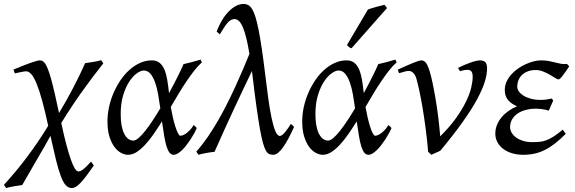

<svg xmlns="http://www.w3.org/2000/svg" viewBox="-58 -762 2905 970"><path d="M416 74.2Q394 106 377.7 127.4Q361.3 148.9 348.1 162.6Q335 176.3 324.7 182.1Q314.5 188 305.2 188Q287.1 188 273.9 173.3Q260.7 158.7 248.8 126.7Q236.8 94.7 224.6 44.7Q212.4 -5.4 196.8 -75.7Q183.6 -50.8 165.5 -19.5Q147.5 11.7 127.9 45.2Q108.4 78.6 89.4 111.8Q70.3 145 54.2 172.9Q35.6 175.3 13.4 179Q-8.8 182.6 -26.9 188L-38.1 171.9Q27.3 100.1 83.5 24.7Q139.6 -50.8 185.5 -126.5Q169.4 -201.2 155 -253.4Q140.6 -305.7 127.2 -338.6Q113.8 -371.6 100.6 -386.7Q87.4 -401.9 73.2 -401.9Q68.8 -401.9 59.6 -400.1Q50.3 -398.4 40.8 -396.5Q31.2 -394.5 24.2 -392.8Q17.1 -391.1 17.1 -391.1L9.8 -410.2Q30.3 -418.9 51.5 -427.5Q72.8 -436 91.1 -442.6Q109.4 -449.2 123 -453.1Q136.7 -457 142.1 -457Q150.4 -457 157.5 -453.4Q164.6 -449.7 171.1 -439.5Q177.7 -429.2 184.8 -410.9Q191.9 -392.6 200.2 -362.8Q208.5 -333 218.3 -290.8Q228 -248.5 240.2 -190.9Q278.8 -254.9 312.7 -320.1Q346.7 -385.3 372.1 -442.9Q390.1 -445.3 412.6 -449Q435.1 -452.6 453.1 -458L463.9 -441.9Q405.8 -368.7 353 -294.4Q300.3 -220.2 251.5 -140.6Q265.1 -77.1 277.3 -31Q289.6 15.1 300.3 45.2Q311 75.2 320.3 89.6Q329.6 104 337.9 104Q350.1 104 365.5 91.1Q380.9 78.1 401.9 54.2L416 74.2Z M616.2 -51.8Q627 -51.8 642.3 -64.9Q657.7 -78.1 675.5 -100.6Q693.4 -123 712.9 -152.6Q732.4 -182.1 752 -214.8Q747.1 -250.5 741 -284.9Q734.9 -319.3 725.3 -346.2Q715.8 -373 701.9 -389.4Q688 -405.8 668 -405.8Q653.8 -405.8 633.8 -391.8Q613.8 -377.9 595.5 -350.3Q577.1 -322.8 564.5 -281.5Q551.8 -240.2 551.8 -185.1Q551.8 -121.6 569.3 -86.7Q586.9 -51.8 616.2 -51.8ZM961.9 -446.8Q941.9 -429.2 922.4 -404.1Q902.8 -378.9 883.1 -349.6Q863.3 -320.3 843.8 -287.6Q824.2 -254.9 804.7 -221.7Q809.1 -196.8 814.9 -170.9Q820.8 -145 827.4 -124Q834 -103 840.8 -89.6Q847.7 -76.2 853 -76.2Q860.8 -76.2 870.4 -80.8Q879.9 -85.4 889.2 -93.3Q898.4 -101.1 906.5 -110.6Q914.6 -120.1 919.9 -129.9Q926.3 -126 929.2 -122.6Q932.1 -119.1 936 -115.2Q930.7 -102.5 922.6 -87.6Q914.6 -72.8 904.8 -57.9Q895 -43 884 -28.8Q873 -14.6 862.1 -3.9Q851.1 6.8 840.1 13.4Q829.1 20 819.8 20Q807.6 20 798.8 9.5Q790 -1 783.4 -22.2Q776.9 -43.5 771.5 -75.2Q766.1 -106.9 760.3 -148.9Q738.8 -114.3 717.3 -83.5Q695.8 -52.7 674.3 -29.8Q652.8 -6.8 631.6 6.6Q610.4 20 588.9 20Q572.8 20 554.4 10.7Q536.1 1.5 520.8 -18.8Q505.4 -39.1 495.1 -71Q484.9 -103 484.9 -148.9Q484.9 -184.1 492.7 -220.5Q500.5 -256.8 515.1 -291Q529.8 -325.2 550 -355.5Q570.3 -385.7 595.2 -408.2Q620.1 -430.7 648.9 -443.8Q677.7 -457 709 -457Q732.9 -457 748 -444.8Q763.2 -432.6 772.5 -410.9Q781.7 -389.2 786.9 -358.6Q792 -328.1 795.9 -291.5Q808.6 -314.5 819.8 -336.2Q831.1 -357.9 840.6 -377Q850.1 -396 857.4 -411.6Q864.7 -427.2 869.1 -438Q890.1 -442.4 911.1 -448.2Q932.1 -454.1 955.1 -460.9Q958 -455.6 959.2 -452.9Q960.4 -450.2 961.9 -446.8Z M1427.7 -121.1Q1413.6 -89.4 1399.7 -63.2Q1385.7 -37.1 1372.6 -18.6Q1359.4 0 1346.9 10Q1334.5 20 1322.8 20Q1311.5 20 1302.5 16.4Q1293.5 12.7 1285.6 -0.5Q1277.8 -13.7 1270.5 -39.8Q1263.2 -65.9 1255.1 -110.8Q1247.1 -155.8 1237.8 -222.2Q1228.5 -288.6 1217.3 -383.3Q1216.3 -388.7 1215.8 -393.6Q1215.3 -398.4 1214.8 -403.3Q1191.4 -354.5 1168.2 -305.7Q1145 -256.8 1121.6 -206.5Q1098.1 -156.2 1074.5 -103.8Q1050.8 -51.3 1025.9 4.9Q1017.1 5.9 1006.3 7.3Q995.6 8.8 984.9 10.7Q974.1 12.7 963.9 14.9Q953.6 17.1 944.8 20L933.6 3.9Q962.4 -27.8 989.5 -67.1Q1016.6 -106.4 1041.7 -149.7Q1066.9 -192.9 1089.6 -238.3Q1112.3 -283.7 1132.6 -327.9Q1152.8 -372.1 1170.4 -413.3Q1188 -454.6 1202.1 -489.7Q1187.5 -579.6 1169.7 -622.6Q1151.9 -665.5 1127.4 -665.5Q1117.2 -665.5 1108.6 -660.9Q1100.1 -656.2 1091.6 -646.7Q1083 -637.2 1073.7 -622.6Q1064.5 -607.9 1052.7 -588.4L1036.6 -602.5Q1049.3 -636.2 1065.4 -662.4Q1081.5 -688.5 1099.4 -706.1Q1117.2 -723.6 1136 -732.9Q1154.8 -742.2 1173.3 -742.2Q1185.5 -742.2 1196 -736.6Q1206.5 -731 1215.6 -716.3Q1224.6 -701.7 1232.7 -675.8Q1240.7 -649.9 1248.8 -609.6Q1256.8 -569.3 1265.1 -512.5Q1273.4 -455.6 1282.7 -378.9Q1290 -317.9 1297.6 -262.9Q1305.2 -208 1314 -166.3Q1322.8 -124.5 1333 -99.9Q1343.3 -75.2 1356 -75.2Q1361.3 -75.2 1368.2 -80.6Q1375 -85.9 1382.3 -94.5Q1389.6 -103 1397 -114Q1404.3 -125 1411.6 -136.2L1427.7 -121.1Z M1600.1 -51.8Q1610.8 -51.8 1626.2 -64.9Q1641.6 -78.1 1659.4 -100.6Q1677.2 -123 1696.8 -152.6Q1716.3 -182.1 1735.8 -214.8Q1731 -250.5 1724.9 -284.9Q1718.8 -319.3 1709.2 -346.2Q1699.7 -373 1685.8 -389.4Q1671.9 -405.8 1651.9 -405.8Q1637.7 -405.8 1617.7 -391.8Q1597.7 -377.9 1579.3 -350.3Q1561 -322.8 1548.3 -281.5Q1535.6 -240.2 1535.6 -185.1Q1535.6 -121.6 1553.2 -86.7Q1570.8 -51.8 1600.1 -51.8ZM1945.8 -446.8Q1925.8 -429.2 1906.2 -404.1Q1886.7 -378.9 1866.9 -349.6Q1847.2 -320.3 1827.6 -287.6Q1808.1 -254.9 1788.6 -221.7Q1793 -196.8 1798.8 -170.9Q1804.7 -145 1811.3 -124Q1817.9 -103 1824.7 -89.6Q1831.5 -76.2 1836.9 -76.2Q1844.7 -76.2 1854.2 -80.8Q1863.8 -85.4 1873 -93.3Q1882.3 -101.1 1890.4 -110.6Q1898.4 -120.1 1903.8 -129.9Q1910.2 -126 1913.1 -122.6Q1916 -119.1 1919.9 -115.2Q1914.6 -102.5 1906.5 -87.6Q1898.4 -72.8 1888.7 -57.9Q1878.9 -43 1867.9 -28.8Q1856.9 -14.6 1845.9 -3.9Q1835 6.8 1824 13.4Q1813 20 1803.7 20Q1791.5 20 1782.7 9.5Q1773.9 -1 1767.3 -22.2Q1760.7 -43.5 1755.4 -75.2Q1750 -106.9 1744.1 -148.9Q1722.7 -114.3 1701.2 -83.5Q1679.7 -52.7 1658.2 -29.8Q1636.7 -6.8 1615.5 6.6Q1594.2 20 1572.8 20Q1556.6 20 1538.3 10.7Q1520 1.5 1504.6 -18.8Q1489.3 -39.1 1479 -71Q1468.8 -103 1468.8 -148.9Q1468.8 -184.1 1476.6 -220.5Q1484.4 -256.8 1499 -291Q1513.7 -325.2 1533.9 -355.5Q1554.2 -385.7 1579.1 -408.2Q1604 -430.7 1632.8 -443.8Q1661.6 -457 1692.9 -457Q1716.8 -457 1731.9 -444.8Q1747.1 -432.6 1756.3 -410.9Q1765.6 -389.2 1770.8 -358.6Q1775.9 -328.1 1779.8 -291.5Q1792.5 -314.5 1803.7 -336.2Q1814.9 -357.9 1824.5 -377Q1834 -396 1841.3 -411.6Q1848.6 -427.2 1853 -438Q1874 -442.4 1895 -448.2Q1916 -454.1 1939 -460.9Q1941.9 -455.6 1943.1 -452.9Q1944.3 -450.2 1945.8 -446.8ZM1717.8 -518.1Q1710.4 -520.5 1706.3 -523.4Q1702.1 -526.4 1694.8 -534.2L1800.8 -713.9Q1808.6 -716.8 1819.3 -720.2Q1830.1 -723.6 1841.6 -726.8Q1853 -730 1864.5 -732.7Q1876 -735.4 1884.8 -737.8L1897 -721.2Z M2402.8 -416Q2402.8 -386.2 2390.9 -347.9Q2378.9 -309.6 2351.6 -259Q2324.2 -208.5 2278.8 -144.8Q2233.4 -81.1 2167 -1Q2162.6 1.5 2156.7 4.2Q2150.9 6.8 2144.5 9.5Q2138.2 12.2 2132.1 15.1Q2126 18.1 2121.1 20L2105 4.9Q2100.1 -55.2 2092.5 -111.8Q2085 -168.5 2076.9 -217Q2068.8 -265.6 2060.5 -303.5Q2052.2 -341.3 2045.9 -363.8Q2042 -377 2036.9 -384.8Q2031.7 -392.6 2026.1 -397Q2020.5 -401.4 2014.9 -402.6Q2009.3 -403.8 2004.9 -403.8Q2000.5 -403.8 1992.7 -401.9Q1984.9 -399.9 1977.3 -397.7Q1969.7 -395.5 1963.9 -393.8Q1958 -392.1 1958 -392.1L1951.7 -410.2Q1972.2 -419.4 1991.2 -428Q2010.3 -436.5 2025.9 -442.9Q2041.5 -449.2 2053.2 -453.1Q2064.9 -457 2070.8 -457Q2085 -457 2095 -443.1Q2105 -429.2 2114.7 -395Q2120.1 -376.5 2127.2 -343.5Q2134.3 -310.5 2141.6 -268.1Q2148.9 -225.6 2155.3 -175.8Q2161.6 -126 2166 -73.2Q2213.9 -120.6 2245.6 -165Q2277.3 -209.5 2296.1 -248.3Q2314.9 -287.1 2322.5 -319.1Q2330.1 -351.1 2330.1 -374Q2330.1 -391.1 2324.2 -400.1Q2318.4 -409.2 2304.7 -409.2Q2296.4 -409.2 2286.4 -407.5Q2276.4 -405.8 2266.1 -401.9L2255.9 -418.9Q2270 -426.3 2286.1 -433.1Q2302.2 -439.9 2317.4 -445.3Q2332.5 -450.7 2345.5 -453.9Q2358.4 -457 2366.7 -457Q2384.3 -457 2393.6 -448.2Q2402.8 -439.5 2402.8 -416Z M2817.4 -425.8Q2795.4 -393.6 2782.7 -377.2Q2770 -360.8 2763.2 -360.8Q2758.3 -360.8 2746.8 -368.2Q2735.4 -375.5 2719.7 -384.5Q2704.1 -393.6 2685.5 -400.9Q2667 -408.2 2648.4 -408.2Q2626 -408.2 2608.6 -401.6Q2591.3 -395 2579.3 -383.5Q2567.4 -372.1 2561.3 -356.7Q2555.2 -341.3 2555.2 -323.2Q2555.2 -312.5 2562.7 -301Q2570.3 -289.6 2585.2 -279.8Q2600.1 -270 2622.3 -263.7Q2644.5 -257.3 2673.3 -257.3Q2689 -257.3 2703.4 -259.3Q2717.8 -261.2 2730 -264.2L2736.8 -253.9L2714.4 -203.1Q2699.2 -208 2682.1 -210.4Q2665 -212.9 2649.4 -212.9Q2621.6 -212.9 2597.9 -206.5Q2574.2 -200.2 2556.6 -188.2Q2539.1 -176.3 2529.1 -158.7Q2519 -141.1 2519 -119.1Q2519 -105 2527.1 -91.3Q2535.2 -77.6 2549.8 -67.1Q2564.5 -56.6 2585 -50.3Q2605.5 -43.9 2630.4 -43.9Q2652.3 -43.9 2669.4 -45.7Q2686.5 -47.4 2703.6 -54Q2720.7 -60.5 2740 -73Q2759.3 -85.4 2785.2 -106.9L2800.3 -85.9Q2772.5 -58.1 2747.1 -38.1Q2721.7 -18.1 2696 -5.1Q2670.4 7.8 2643.6 13.9Q2616.7 20 2586.4 20Q2553.7 20 2527.3 11.7Q2501 3.4 2482.7 -11Q2464.4 -25.4 2454.3 -44.9Q2444.3 -64.5 2444.3 -86.9Q2444.3 -110.4 2453.1 -131.6Q2461.9 -152.8 2476.8 -170.4Q2491.7 -188 2511.7 -201.9Q2531.7 -215.8 2554.2 -225.1Q2524.9 -237.3 2508.5 -257.1Q2492.2 -276.9 2492.2 -307.1Q2492.2 -329.6 2501.2 -349.4Q2510.3 -369.1 2525.1 -385.7Q2540 -402.3 2559.3 -415.8Q2578.6 -429.2 2598.9 -438.2Q2619.1 -447.3 2638.7 -452.1Q2658.2 -457 2674.3 -457Q2697.3 -457 2714.8 -453.6Q2732.4 -450.2 2747.6 -446.3Q2762.7 -442.4 2776.4 -439.7Q2790 -437 2805.2 -439Q2809.6 -436.5 2812 -433.6Q2814.5 -430.7 2817.4 -425.8Z"/></svg>

Font: GentiumAlt
Style: Italic
Weight: 400
Italic angle: -7°
Designer: J. Victor Gaultney
Version: Version 1.02; 2005; OFL release